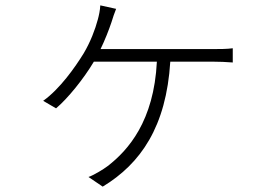

<svg xmlns="http://www.w3.org/2000/svg" viewBox="-20 -624 1040 716"><path d="M355 -441C371 -474 386 -512 396 -542C401 -559 406 -573 413 -591L354 -604C353 -585 349 -567 345 -552C335 -514 317 -467 292 -425C260 -373 203 -292 141 -248L189 -220C232 -256 292 -330 330 -394H565C554 -172 458 -64 382 -5C365 8 328 30 310 36L363 72C505 -14 600 -152 615 -394H776C796 -394 825 -393 848 -391V-444C826 -441 797 -441 776 -441Z"/></svg>

Font: Source Han Sans SC Light
Style: Regular
Weight: 300
Designer: Ryoko NISHIZUKA (kana & ideographs); Paul D. Hunt (Latin, Greek & Cyrillic); Wenlong ZHANG (bopomofo); Sandoll Communica
Foundry: Adobe Systems Incorporated
Version: Version 1.004;PS 1.004;hotconv 1.0.82;makeotf.lib2.5.63406